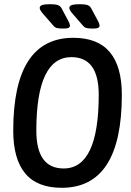

<svg xmlns="http://www.w3.org/2000/svg" viewBox="-20 -887 624 914"><path d="M274 7Q157 7 100 -61.5Q43 -130 43 -265Q43 -707 329 -707Q446 -707 503 -638.5Q560 -570 560 -436Q560 7 274 7ZM283 -85Q450 -85 450 -436Q450 -615 320 -615Q153 -615 153 -265Q153 -85 283 -85ZM282 -751Q261 -751 251 -753.5Q241 -756 233 -766L186 -820Q169 -839 169 -849Q169 -859 181 -863Q193 -867 220 -867Q244 -867 256.5 -862.5Q269 -858 276 -842L307 -784Q313 -772 313 -765Q313 -758 306.5 -754.5Q300 -751 282 -751ZM423 -751Q402 -751 392 -753.5Q382 -756 374 -766L327 -820Q310 -839 310 -849Q310 -859 322 -863Q334 -867 361 -867Q385 -867 397.5 -862.5Q410 -858 417 -842L448 -784Q454 -772 454 -765Q454 -758 447.5 -754.5Q441 -751 423 -751Z"/></svg>

Font: Asap Condensed Condensed Medium
Style: Italic
Weight: 500
Width: 3
Italic angle: -6°
Designer: Pablo Cosgaya
Foundry: Omnibus-Type
Version: Version 3.001; ttfautohint (v1.8.4.7-5d5b)